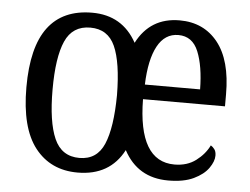

<svg xmlns="http://www.w3.org/2000/svg" viewBox="-44 -601 867 665"><g transform="rotate(5 389.0 -268.0)"><path d="M248 10Q154 10 100 -59Q46 -128 46 -269Q46 -409 97.5 -477.5Q149 -546 251 -546Q356 -546 406 -455Q453 -546 555 -546Q639 -546 688 -484.5Q737 -423 737 -305V-263H452Q454 -47 580 -47Q624 -47 654.5 -70Q685 -93 700 -124Q707 -120 713 -112Q719 -104 719 -90Q719 -70 702.5 -46.5Q686 -23 651.5 -6.5Q617 10 563 10Q457 10 408 -82Q360 10 248 10ZM646 -314Q645 -395 624.5 -445Q604 -495 555 -495Q508 -495 482.5 -448Q457 -401 454 -314ZM250 -41Q311 -41 335.5 -98.5Q360 -156 361 -269Q360 -383 335 -438.5Q310 -494 249 -494Q187 -494 162 -437.5Q137 -381 137 -269Q137 -157 162.5 -99Q188 -41 250 -41Z"/></g></svg>

Font: Noto Serif Thai Condensed
Style: Regular
Weight: 400
Width: 3
Designer: Monotype Design Team
Foundry: Monotype Imaging Inc.
Version: Version 2.002; ttfautohint (v1.8.4.7-5d5b)